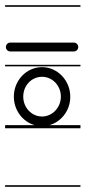

<svg xmlns="http://www.w3.org/2000/svg" viewBox="-22 -483 328 735"><path d="M-2.5 -463V-457H286V-463ZM-2.5 -235V-229H286V-235ZM-2.5 -4V8H286V-4ZM-2.5 226V232H286V226ZM139 -226C79 -226 31 -175 31 -113C31 -51 79 0 139 0C198 0 247 -50 247 -112V-113C247 -175 198 -226 139 -226ZM139 -189C178 -189 211 -156 211 -113C211 -71 178 -37 139 -37C99 -37 67 -71 67 -113C67 -156 99 -189 139 -189ZM260.5 -320H17.5C8.1 -320 0.5 -312.4 0.5 -303C0.5 -293.6 8.1 -286 17.5 -286H260.5C269.9 -286 277.5 -293.6 277.5 -303C277.5 -312.4 269.9 -320 260.5 -320Z"/></svg>

Font: LetsTraceRuled
Style: Medium
Weight: 500
Version: Version 003.000